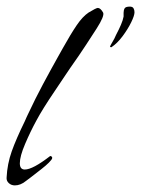

<svg xmlns="http://www.w3.org/2000/svg" viewBox="-24 -495 427 581"><path d="M21 66Q10 66 2.5 59Q-5 52 -4 42Q-2 1 11.5 -37Q25 -75 51 -128Q54 -135 56.5 -140.5Q59 -146 61 -150Q83 -197 106 -240Q129 -283 152 -324L166 -349Q190 -392 208 -418.5Q226 -445 244 -457Q267 -471 272 -471Q280 -471 288 -457Q293 -447 268 -408Q255 -388 235.5 -358Q216 -328 189 -290Q184 -283 172.5 -265.5Q161 -248 142 -220Q123 -192 109 -169.5Q95 -147 86 -130Q68 -97 52 -59.5Q36 -22 36 -1Q36 18 51 18Q75 18 128 -23Q134 -22 134 -17Q134 -13 124 -3Q115 6 101.5 16.5Q88 27 70 41L54 53Q38 66 21 66ZM313 -352Q309 -352 309 -354Q309 -356 316 -367.5Q323 -379 327 -389Q336 -406 342 -420Q348 -434 350 -445V-456Q350 -464 353 -469.5Q356 -475 369 -475Q377 -475 380 -470Q383 -465 383 -458Q383 -448 373 -427.5Q363 -407 347 -385.5Q331 -364 313 -352Z"/></svg>

Font: Allison
Style: Regular
Weight: 400
Designer: Robert E. Leuschke
Foundry: Robert E. Leuschke
Version: Version 1.010; ttfautohint (v1.8.3)